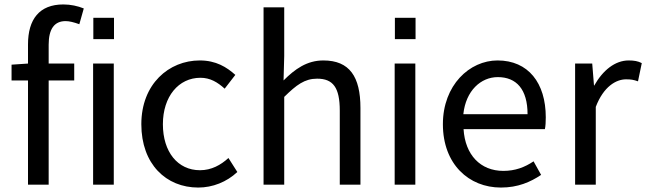

<svg xmlns="http://www.w3.org/2000/svg" viewBox="-20 -830 2908 864"><path d="M337 -721 357 -792C330 -803 298 -810 265 -810C157 -810 106 -743 106 -630V-544L32 -539V-468H106V1H199V-468H314V-544H199V-629C199 -700 225 -735 275 -735C292 -735 312 -730 337 -721Z M399 -544V1H492V-544ZM400 -654H493V-750H400Z M872 14C937 14 1000 -11 1048 -56L1008 -119C973 -87 931 -64 880 -64C780 -64 713 -146 713 -271C713 -396 784 -480 882 -480C926 -480 959 -460 991 -431L1039 -493C1000 -528 952 -558 879 -558C740 -558 616 -452 616 -271C616 -91 728 14 872 14Z M1259 -797H1166V1H1259V-394C1314 -448 1351 -476 1407 -476C1479 -476 1509 -436 1509 -332V1H1602V-344C1602 -485 1553 -558 1435 -558C1361 -558 1307 -519 1256 -468L1259 -578Z M1756 -544V1H1849V-544ZM1757 -654H1850V-750H1757Z M2234 14C2311 14 2367 -11 2415 -43L2381 -104C2341 -77 2298 -61 2245 -61C2142 -61 2073 -133 2066 -249H2432C2435 -262 2436 -282 2436 -302C2436 -457 2357 -558 2219 -558C2093 -558 1973 -447 1973 -271C1973 -91 2090 14 2234 14ZM2354 -316H2065C2076 -422 2144 -483 2220 -483C2304 -483 2354 -428 2354 -316Z M2645 -544H2568V1H2661V-349C2696 -441 2753 -473 2797 -473C2820 -473 2831 -471 2851 -464L2868 -546C2851 -555 2833 -558 2809 -558C2748 -558 2693 -514 2654 -445H2653Z"/></svg>

Font: Bithumb Trading Sans
Style: Regular
Weight: 400
Designer: HamHyungwon
Foundry: Bithumb
Version: Version 1.300;FEAKit 1.0